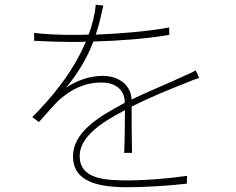

<svg xmlns="http://www.w3.org/2000/svg" viewBox="-20 -765 996 810"><path d="M507.1 -300.1C507.1 -246.1 506 -164.1 503.9 -120H536.9C535.9 -169 535.2 -261 535.2 -315C619.3 -358 701 -389.9 766 -415.8C785.2 -424 802.9 -431.1 820 -436.1L806.1 -468C789.1 -459.2 774.9 -452.1 755 -443.9C693.9 -414.8 616.1 -384.2 535.2 -345.2C532.3 -408 479 -445 413 -445C361.9 -445 302.2 -426.1 258.2 -394.2C308.2 -454.2 348 -522 371.1 -583.1L373.9 -589.8C479 -592.7 595.9 -600.9 693.9 -617.9V-649.1C598 -632.1 487.9 -622.9 383.9 -619C399.9 -665.1 408.7 -709.9 415.8 -741.8L383.9 -745C381 -706 369 -659.8 354 -619C328.1 -617.9 301.8 -617.9 277 -617.9C239 -617.9 176.8 -620 123.9 -626.1V-593C176.8 -590.2 233 -588.1 274.9 -588.1C295.8 -588.1 318.9 -588.1 342 -589.1V-588.1C317.8 -534.1 267 -421.9 116.1 -271L144.2 -250C176.1 -285.2 204.2 -318.9 229 -343C280.2 -388.1 337 -416.9 408 -416.9C467 -416.9 505 -386 506 -337V-331L501.1 -328.1C389.2 -269.2 288 -204.2 288 -105.1C288 2.8 396 24.9 518.1 24.9C593 24.9 687.1 18.8 768.1 9.9L769.2 -23.1C685 -11 588.1 -3.9 521 -3.9C418 -3.9 316.1 -11 316.1 -106.9C316.1 -185 402 -246.1 505 -299Z"/></svg>

Font: Karasuma Gothic
Style: Thin
Weight: 200
Designer: Rasmus Andersson / Ryoko Ishizuka
Foundry: rsms
Version: Version 1.00